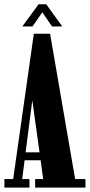

<svg xmlns="http://www.w3.org/2000/svg" viewBox="-21 -854 409 874"><path d="M-1 0V-39H39L133 -700.5H207L321 -39H368V0H139V-39H175.5L164 -124.5H91L80 -39H113V0ZM95.5 -160.5H159L126 -397ZM80.5 -733.5 154.5 -834.5H189.5L262.5 -733.5H216L171.5 -798L127 -733.5Z"/></svg>

Font: Imbue 10pt ExtraBold
Style: Regular
Weight: 800
Designer: Tyler Finck
Foundry: Etcetera Type Company
Version: Version 1.102; ttfautohint (v1.8.3)